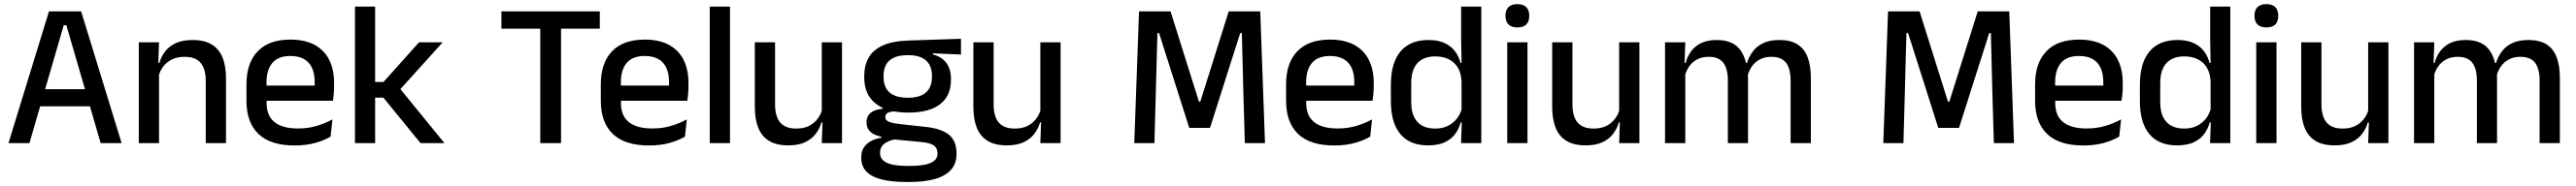

<svg xmlns="http://www.w3.org/2000/svg" viewBox="-20 -694 12462 902"><path d="M21 0 217 -639H372.5L568.5 0H467L301 -572H288.5L122.5 0ZM149 -178.5V-261.5H439.5V-178.5Z M975.5 0V-302Q975.5 -337.5 965.8 -363.5Q956 -389.5 933.8 -404Q911.5 -418.5 873 -418.5Q837.5 -418.5 811.5 -405.5Q785.5 -392.5 769.2 -370.5Q753 -348.5 746 -320.5L730 -388.5H751Q759.5 -419.5 779 -444.8Q798.5 -470 831 -485Q863.5 -500 911.5 -500Q969 -500 1004.5 -478.2Q1040 -456.5 1056.8 -415Q1073.5 -373.5 1073.5 -313V0ZM651.5 0V-489H749.5L745.5 -374.5L749.5 -368.5V0Z M1406 11.5Q1289 11.5 1230.8 -44.2Q1172.5 -100 1172.5 -205V-285Q1172.5 -388.5 1226.8 -445.2Q1281 -502 1385 -502Q1455.5 -502 1502.5 -476.2Q1549.5 -450.5 1573 -403.5Q1596.5 -356.5 1596.5 -292V-273.5Q1596.5 -256.5 1595 -239Q1593.5 -221.5 1591 -205.5H1501Q1502 -231.5 1502.2 -254.5Q1502.5 -277.5 1502.5 -296.5Q1502.5 -337 1489.5 -365Q1476.5 -393 1450.5 -407.8Q1424.5 -422.5 1385 -422.5Q1326.5 -422.5 1298 -389.2Q1269.5 -356 1269.5 -294.5V-248.5L1270 -237V-193.5Q1270 -166 1278.2 -143.5Q1286.5 -121 1304.8 -104.8Q1323 -88.5 1352 -79.8Q1381 -71 1422.5 -71Q1469.5 -71 1510.8 -83Q1552 -95 1588.5 -115L1579.5 -31.5Q1546.5 -12 1502.8 -0.2Q1459 11.5 1406 11.5ZM1224.5 -205.5V-279H1571V-205.5Z M2014.5 0 1835 -220.5H1786.5V-296.5H1835.5L2007.5 -489H2122L1908 -251.5V-273L2130.5 0ZM1697.5 0V-662H1795V0Z M2594 0V-621.5H2694.5V0ZM2406 -555V-639H2882V-555Z M3120.5 11.5Q3003.5 11.5 2945.2 -44.2Q2887 -100 2887 -205V-285Q2887 -388.5 2941.2 -445.2Q2995.5 -502 3099.5 -502Q3170 -502 3217 -476.2Q3264 -450.5 3287.5 -403.5Q3311 -356.5 3311 -292V-273.5Q3311 -256.5 3309.5 -239Q3308 -221.5 3305.5 -205.5H3215.5Q3216.5 -231.5 3216.8 -254.5Q3217 -277.5 3217 -296.5Q3217 -337 3204 -365Q3191 -393 3165 -407.8Q3139 -422.5 3099.5 -422.5Q3041 -422.5 3012.5 -389.2Q2984 -356 2984 -294.5V-248.5L2984.5 -237V-193.5Q2984.5 -166 2992.8 -143.5Q3001 -121 3019.2 -104.8Q3037.5 -88.5 3066.5 -79.8Q3095.5 -71 3137 -71Q3184 -71 3225.2 -83Q3266.5 -95 3303 -115L3294 -31.5Q3261 -12 3217.2 -0.2Q3173.5 11.5 3120.5 11.5ZM2939 -205.5V-279H3285.5V-205.5Z M3414 0V-662H3512V0Z M3730 -489V-187Q3730 -152 3739.8 -125.8Q3749.5 -99.5 3772 -85Q3794.5 -70.5 3832.5 -70.5Q3868.5 -70.5 3894.2 -83.5Q3920 -96.5 3936.5 -118.8Q3953 -141 3959.5 -168.5L3975.5 -100.5H3954.5Q3946 -70 3926.5 -44.5Q3907 -19 3874.5 -4Q3842 11 3794 11Q3737 11 3701.2 -10.8Q3665.5 -32.5 3648.8 -74.2Q3632 -116 3632 -176V-489ZM4054 -489V0H3956L3960 -114.5L3956 -120.5V-489Z M4374.5 -148Q4271.5 -148 4216.5 -192Q4161.5 -236 4161.5 -317.5V-325.5Q4161.5 -377 4183 -414.8Q4204.5 -452.5 4251.8 -473.8Q4299 -495 4375.5 -497.5L4629.5 -506V-429.5L4493.5 -435.5V-430Q4522.5 -422.5 4541.8 -406.8Q4561 -391 4571 -367.5Q4581 -344 4581 -312V-306.5Q4581 -229.5 4528.8 -188.8Q4476.5 -148 4374.5 -148ZM4370.5 110.5H4383Q4425.5 110.5 4455 104.5Q4484.5 98.5 4500.2 85.5Q4516 72.5 4516 51V49.5Q4516 24 4498 11.2Q4480 -1.5 4435.5 -5.5L4294.5 -19L4319 -20Q4295 -16 4276.8 -7.8Q4258.5 0.5 4248.2 13.8Q4238 27 4238 46.5V47.5Q4238 70.5 4253.8 84.5Q4269.5 98.5 4299.2 104.5Q4329 110.5 4370.5 110.5ZM4364.5 188.5Q4297 188.5 4248.2 176.8Q4199.5 165 4173.2 139.2Q4147 113.5 4147 71V69Q4147 40.5 4159.8 21Q4172.5 1.5 4194.8 -10.2Q4217 -22 4244.5 -26V-31Q4208 -38.5 4190.2 -55.8Q4172.5 -73 4172.5 -100.5V-101Q4172.5 -120 4181 -133.8Q4189.5 -147.5 4206.8 -155.8Q4224 -164 4250 -166.5V-177.5L4353 -152.5L4315.5 -154Q4286 -153.5 4274.8 -146.5Q4263.5 -139.5 4263.5 -126.5V-126Q4263.5 -111 4280.2 -103.8Q4297 -96.5 4337 -92L4456 -79Q4535 -70.5 4571.5 -40.5Q4608 -10.5 4608 50.5V53Q4608 100 4580.8 130Q4553.5 160 4502.8 174.2Q4452 188.5 4381 188.5ZM4373 -220Q4411.5 -220 4437.2 -231.2Q4463 -242.5 4476 -265Q4489 -287.5 4489 -320V-327.5Q4489 -359.5 4476.2 -381.5Q4463.5 -403.5 4438.2 -415Q4413 -426.5 4374.5 -426.5H4372Q4330.5 -426.5 4304.5 -414.2Q4278.5 -402 4266.8 -379.8Q4255 -357.5 4255 -327V-320Q4255 -287.5 4268 -265Q4281 -242.5 4307.2 -231.2Q4333.5 -220 4373 -220Z M4787.5 -489V-187Q4787.5 -152 4797.2 -125.8Q4807 -99.5 4829.5 -85Q4852 -70.5 4890 -70.5Q4926 -70.5 4951.8 -83.5Q4977.5 -96.5 4994 -118.8Q5010.5 -141 5017 -168.5L5033 -100.5H5012Q5003.5 -70 4984 -44.5Q4964.5 -19 4932 -4Q4899.5 11 4851.5 11Q4794.5 11 4758.8 -10.8Q4723 -32.5 4706.2 -74.2Q4689.5 -116 4689.5 -176V-489ZM5111.5 -489V0H5013.5L5017.5 -114.5L5013.5 -120.5V-489Z M5468 0 5491 -639H5643.5L5781 -201H5787.5L5925 -639H6077.5L6100.5 0H6003L5995.5 -255.5L5988.5 -533.5H5980.5L5834.5 -74H5734L5588 -533.5H5580L5572.5 -255L5565.5 0Z M6436 11.5Q6319 11.5 6260.8 -44.2Q6202.5 -100 6202.5 -205V-285Q6202.5 -388.5 6256.8 -445.2Q6311 -502 6415 -502Q6485.5 -502 6532.5 -476.2Q6579.5 -450.5 6603 -403.5Q6626.5 -356.5 6626.5 -292V-273.5Q6626.5 -256.5 6625 -239Q6623.5 -221.5 6621 -205.5H6531Q6532 -231.5 6532.2 -254.5Q6532.5 -277.5 6532.5 -296.5Q6532.5 -337 6519.5 -365Q6506.5 -393 6480.5 -407.8Q6454.5 -422.5 6415 -422.5Q6356.5 -422.5 6328 -389.2Q6299.5 -356 6299.5 -294.5V-248.5L6300 -237V-193.5Q6300 -166 6308.2 -143.5Q6316.5 -121 6334.8 -104.8Q6353 -88.5 6382 -79.8Q6411 -71 6452.5 -71Q6499.5 -71 6540.8 -83Q6582 -95 6618.5 -115L6609.5 -31.5Q6576.5 -12 6532.8 -0.2Q6489 11.5 6436 11.5ZM6254.5 -205.5V-279H6601V-205.5Z M6888.5 11Q6801 11 6755.2 -44Q6709.5 -99 6709.5 -204.5V-282Q6709.5 -388.5 6755.8 -444.2Q6802 -500 6892.5 -500Q6936 -500 6967.2 -486.2Q6998.5 -472.5 7018.2 -447.5Q7038 -422.5 7046.5 -388.5H7079L7051.5 -298Q7050 -338 7034 -365.2Q7018 -392.5 6990 -406.5Q6962 -420.5 6924.5 -420.5Q6868 -420.5 6838 -388Q6808 -355.5 6808 -291.5V-198Q6808 -135.5 6837.8 -103Q6867.5 -70.5 6924.5 -70.5Q6959 -70.5 6985.2 -83.5Q7011.5 -96.5 7029 -119Q7046.5 -141.5 7053 -169.5L7076 -100.5H7047.5Q7039.5 -70 7020.8 -44.5Q7002 -19 6970 -4Q6938 11 6888.5 11ZM7049 0 7053 -114.5 7051.5 -145.5V-348.5L7052 -367.5L7049.5 -506V-662H7147V0Z M7272.5 0V-489H7370.5V0ZM7321.5 -561Q7292.5 -561 7278.2 -575.8Q7264 -590.5 7264 -616.5V-618.5Q7264 -644.5 7278.2 -659.2Q7292.5 -674 7321.5 -674Q7350.5 -674 7364.8 -659.2Q7379 -644.5 7379 -618.5V-616.5Q7379 -590 7364.8 -575.5Q7350.5 -561 7321.5 -561Z M7588 -489V-187Q7588 -152 7597.8 -125.8Q7607.5 -99.5 7630 -85Q7652.5 -70.5 7690.5 -70.5Q7726.5 -70.5 7752.2 -83.5Q7778 -96.5 7794.5 -118.8Q7811 -141 7817.5 -168.5L7833.5 -100.5H7812.5Q7804 -70 7784.5 -44.5Q7765 -19 7732.5 -4Q7700 11 7652 11Q7595 11 7559.2 -10.8Q7523.5 -32.5 7506.8 -74.2Q7490 -116 7490 -176V-489ZM7912 -489V0H7814L7818 -114.5L7814 -120.5V-489Z M8643.5 0V-304.5Q8643.5 -339 8634.8 -364.8Q8626 -390.5 8605.8 -404.5Q8585.5 -418.5 8551 -418.5Q8518 -418.5 8494 -405.5Q8470 -392.5 8455.2 -370.5Q8440.5 -348.5 8434 -320.5L8421 -388.5H8432.5Q8441.5 -418 8460 -443.5Q8478.5 -469 8510 -484.5Q8541.5 -500 8589.5 -500Q8643.5 -500 8677 -478.8Q8710.5 -457.5 8726 -416.2Q8741.5 -375 8741.5 -315.5V0ZM8036 0V-489H8134L8130 -374.5L8134 -368.5V0ZM8340 0V-304.5Q8340 -339 8331.2 -364.8Q8322.5 -390.5 8302.2 -404.5Q8282 -418.5 8247.5 -418.5Q8214.5 -418.5 8190.5 -405.5Q8166.5 -392.5 8151.8 -370.5Q8137 -348.5 8130.5 -320.5L8114.5 -388.5H8135.5Q8143.5 -419.5 8161.8 -444.8Q8180 -470 8210.5 -485Q8241 -500 8285.5 -500Q8353.5 -500 8388.5 -465Q8423.5 -430 8432.5 -363Q8435 -353.5 8436.2 -341.5Q8437.5 -329.5 8437.5 -318V0Z M9092 0 9115 -639H9267.5L9405 -201H9411.5L9549 -639H9701.5L9724.5 0H9627L9619.5 -255.5L9612.5 -533.5H9604.5L9458.5 -74H9358L9212 -533.5H9204L9196.5 -255L9189.5 0Z M10060 11.5Q9943 11.5 9884.8 -44.2Q9826.5 -100 9826.5 -205V-285Q9826.5 -388.5 9880.8 -445.2Q9935 -502 10039 -502Q10109.5 -502 10156.5 -476.2Q10203.5 -450.5 10227 -403.5Q10250.5 -356.5 10250.5 -292V-273.5Q10250.5 -256.5 10249 -239Q10247.5 -221.5 10245 -205.5H10155Q10156 -231.5 10156.2 -254.5Q10156.5 -277.5 10156.5 -296.5Q10156.5 -337 10143.5 -365Q10130.5 -393 10104.5 -407.8Q10078.5 -422.5 10039 -422.5Q9980.5 -422.5 9952 -389.2Q9923.5 -356 9923.5 -294.5V-248.5L9924 -237V-193.5Q9924 -166 9932.2 -143.5Q9940.5 -121 9958.8 -104.8Q9977 -88.5 10006 -79.8Q10035 -71 10076.5 -71Q10123.5 -71 10164.8 -83Q10206 -95 10242.5 -115L10233.5 -31.5Q10200.5 -12 10156.8 -0.2Q10113 11.5 10060 11.5ZM9878.5 -205.5V-279H10225V-205.5Z M10512.5 11Q10425 11 10379.2 -44Q10333.5 -99 10333.5 -204.5V-282Q10333.5 -388.5 10379.8 -444.2Q10426 -500 10516.5 -500Q10560 -500 10591.2 -486.2Q10622.5 -472.5 10642.2 -447.5Q10662 -422.5 10670.5 -388.5H10703L10675.5 -298Q10674 -338 10658 -365.2Q10642 -392.5 10614 -406.5Q10586 -420.5 10548.5 -420.5Q10492 -420.5 10462 -388Q10432 -355.5 10432 -291.5V-198Q10432 -135.5 10461.8 -103Q10491.5 -70.5 10548.5 -70.5Q10583 -70.5 10609.2 -83.5Q10635.5 -96.5 10653 -119Q10670.5 -141.5 10677 -169.5L10700 -100.5H10671.5Q10663.5 -70 10644.8 -44.5Q10626 -19 10594 -4Q10562 11 10512.5 11ZM10673 0 10677 -114.5 10675.5 -145.5V-348.5L10676 -367.5L10673.5 -506V-662H10771V0Z M10896.5 0V-489H10994.5V0ZM10945.5 -561Q10916.5 -561 10902.2 -575.8Q10888 -590.5 10888 -616.5V-618.5Q10888 -644.5 10902.2 -659.2Q10916.5 -674 10945.5 -674Q10974.5 -674 10988.8 -659.2Q11003 -644.5 11003 -618.5V-616.5Q11003 -590 10988.8 -575.5Q10974.5 -561 10945.5 -561Z M11212 -489V-187Q11212 -152 11221.8 -125.8Q11231.5 -99.5 11254 -85Q11276.5 -70.5 11314.5 -70.5Q11350.5 -70.5 11376.2 -83.5Q11402 -96.5 11418.5 -118.8Q11435 -141 11441.5 -168.5L11457.5 -100.5H11436.5Q11428 -70 11408.5 -44.5Q11389 -19 11356.5 -4Q11324 11 11276 11Q11219 11 11183.2 -10.8Q11147.5 -32.5 11130.8 -74.2Q11114 -116 11114 -176V-489ZM11536 -489V0H11438L11442 -114.5L11438 -120.5V-489Z M12267.5 0V-304.5Q12267.5 -339 12258.8 -364.8Q12250 -390.5 12229.8 -404.5Q12209.5 -418.5 12175 -418.5Q12142 -418.5 12118 -405.5Q12094 -392.5 12079.2 -370.5Q12064.5 -348.5 12058 -320.5L12045 -388.5H12056.5Q12065.5 -418 12084 -443.5Q12102.5 -469 12134 -484.5Q12165.5 -500 12213.5 -500Q12267.5 -500 12301 -478.8Q12334.5 -457.5 12350 -416.2Q12365.5 -375 12365.5 -315.5V0ZM11660 0V-489H11758L11754 -374.5L11758 -368.5V0ZM11964 0V-304.5Q11964 -339 11955.2 -364.8Q11946.5 -390.5 11926.2 -404.5Q11906 -418.5 11871.5 -418.5Q11838.5 -418.5 11814.5 -405.5Q11790.5 -392.5 11775.8 -370.5Q11761 -348.5 11754.5 -320.5L11738.5 -388.5H11759.5Q11767.5 -419.5 11785.8 -444.8Q11804 -470 11834.5 -485Q11865 -500 11909.5 -500Q11977.5 -500 12012.5 -465Q12047.5 -430 12056.5 -363Q12059 -353.5 12060.2 -341.5Q12061.5 -329.5 12061.5 -318V0Z"/></svg>

Font: Anek Telugu Medium Medium
Style: Regular
Weight: 500
Version: Version 1.003